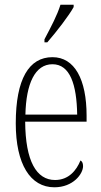

<svg xmlns="http://www.w3.org/2000/svg" viewBox="-20 -786 430 816"><path d="M169 -619V-606H181C221 -652 274 -721 293 -756V-766H237C223 -721 199 -676 169 -619ZM211 10C291 10 333 -47 333 -80C333 -94 328 -101 322 -104C305 -62 272 -21 214 -21C135 -21 88 -101 87 -269H348V-294C348 -449 297 -543 203 -543C103 -543 47 -450 47 -262C47 -88 109 10 211 10ZM308 -299H88C91 -431 129 -513 203 -513C278 -513 306 -426 308 -299Z"/></svg>

Font: Noto Serif Tamil ExtraCondensed ExtraLight
Style: Regular
Weight: 200
Width: 2
Designer: Indian Type Foundry, Tom Grace, and the Monotype Design Team
Foundry: Monotype Imaging Inc.
Version: Version 2.004